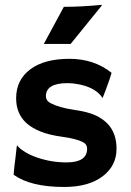

<svg xmlns="http://www.w3.org/2000/svg" viewBox="-20 -762 541 790"><path d="M243.7 7.3Q106 7.3 36.1 -43Q37.1 -57.6 39.1 -76.2L43.5 -111.3Q47.4 -146 48.3 -154.5Q49.3 -163.1 49.8 -163.8Q50.3 -164.6 57.6 -156Q64.9 -147.5 85.4 -135.3Q106 -123 132.8 -113.8Q190.9 -93.8 253.9 -93.8Q338.4 -93.8 338.4 -149.9Q338.4 -168 322.3 -176.8Q293.5 -191.4 237.5 -199Q181.6 -206.5 146 -221.2Q110.4 -235.8 87.9 -256.3Q46.4 -294.9 46.4 -357.4Q46.4 -433.6 105 -477.1Q163.1 -520 265.6 -520Q367.2 -520 439 -462.4Q435.5 -449.7 431.6 -438Q420.4 -405.8 415 -391.6L403.8 -362.8Q402.8 -358.9 402.3 -358.9Q401.4 -358.9 394.5 -369.1Q363.8 -404.8 298.8 -416Q278.8 -419.9 257.8 -419.9Q168.9 -419.9 168.9 -366.2Q168.9 -347.7 187.5 -337.9Q222.2 -319.3 282.5 -310.5Q342.8 -301.8 374 -286.9Q405.3 -272 424.3 -251Q459.5 -212.9 459.5 -149.9Q459.5 -81.1 404.3 -38.1Q346.7 7.3 243.7 7.3ZM242.7 -733.9Q315.9 -733.9 398.9 -742.2L398.4 -738.8L270.5 -581.1H160.2Z"/></svg>

Font: HammersmithOne
Style: Regular
Weight: 400
Designer: Nicole Fally
Foundry: Nicole Fally
Version: Version 1.003